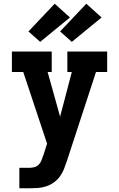

<svg xmlns="http://www.w3.org/2000/svg" viewBox="-20 -1012 640 1032"><path d="M84 0V-110H137Q151 -110 164.5 -113.5Q178 -117 188 -127Q198 -137 203 -150Q208 -163 212 -176H213V-177L233 -240L105 -625H44V-735H258V-625H236L303 -385L366 -625H342V-735H556V-625H496L338 -142Q331 -121 322.5 -100Q314 -79 300 -61Q286 -43 267.5 -30Q249 -17 227 -10Q205 -3 182.5 -1.5Q160 0 137 0ZM366 -787 303 -843 444 -992 526 -918ZM196 -787 133 -843 274 -992 356 -918Z"/></svg>

Font: Iosevka Slab XBdEx
Style: Regular
Weight: 800
Width: 7
Monospace: yes
Designer: Belleve Invis
Foundry: Belleve Invis
Version: Version 11.1.0; ttfautohint (v1.8.3)